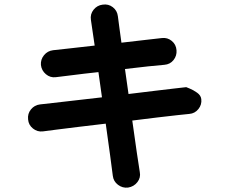

<svg xmlns="http://www.w3.org/2000/svg" viewBox="-20 -803 1040 868"><path d="M559 45Q534 48 513.5 32.5Q493 17 490 -8Q487 -35 478 -99.5Q469 -164 458 -244Q394 -237 336 -229.5Q278 -222 235.5 -217Q193 -212 174 -209Q149 -206 129 -222Q109 -238 107 -263Q104 -289 120 -308.5Q136 -328 161 -331Q177 -333 219 -337.5Q261 -342 319 -349Q377 -356 441 -363L425 -477Q359 -470 305.5 -463Q252 -456 232 -454Q207 -451 187.5 -467.5Q168 -484 165 -509Q163 -534 179 -553.5Q195 -573 220 -576Q236 -578 288.5 -583.5Q341 -589 408 -597Q396 -675 391 -713Q387 -739 403 -759Q419 -779 444 -782Q470 -786 490 -770.5Q510 -755 513 -729Q515 -710 519.5 -679.5Q524 -649 529 -610Q588 -617 637 -622.5Q686 -628 712 -631Q737 -634 756.5 -618Q776 -602 778 -576Q780 -551 764.5 -531.5Q749 -512 723 -510Q698 -508 650 -503Q602 -498 545 -491L561 -378Q622 -386 676 -392Q730 -398 769 -403Q808 -408 822 -409Q822 -409 838 -402.5Q854 -396 871 -384Q888 -372 890 -355Q893 -330 877 -310Q861 -290 836 -288Q821 -287 783 -282.5Q745 -278 691.5 -272Q638 -266 578 -258Q589 -177 598.5 -113.5Q608 -50 612 -25Q617 0 601 20.5Q585 41 559 45Z"/></svg>

Font: Zen Maru Gothic
Style: Bold
Weight: 700
Designer: Yoshimichi Ohira
Foundry: Positype
Version: Version 1.001